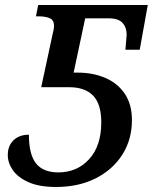

<svg xmlns="http://www.w3.org/2000/svg" viewBox="-20 -734 608 764"><path d="M203 10Q136 10 93.5 -9Q51 -28 31 -57Q11 -86 11 -117Q11 -154 34 -176Q57 -198 95 -198Q95 -119 123.5 -83.5Q152 -48 212 -48Q287 -48 335 -101Q383 -154 383 -247Q383 -320 350.5 -353.5Q318 -387 255 -387H144L190 -601Q195 -619 195 -631Q195 -654 178 -661.5Q161 -669 133 -669H123L132 -714H568L536 -536H479Q480 -553 482 -571.5Q484 -590 484 -596Q484 -625 467.5 -643Q451 -661 413 -661H319L273 -445H290Q350 -445 399 -424Q448 -403 476.5 -361Q505 -319 505 -256Q505 -179 467 -119Q429 -59 361 -24.5Q293 10 203 10Z"/></svg>

Font: Noto Serif Medium
Style: Italic
Weight: 500
Italic angle: -12°
Designer: Monotype Design Team
Foundry: Monotype Imaging Inc.
Version: Version 2.014; ttfautohint (v1.8.4.7-5d5b)